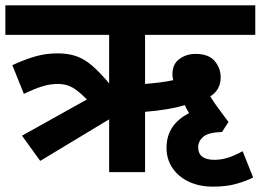

<svg xmlns="http://www.w3.org/2000/svg" viewBox="-20 -642 972 716"><path d="M130 -42 62 -136 304 -271Q273 -303 249.5 -316Q226 -329 196 -329Q168 -329 139.5 -320.5Q111 -312 69 -292L26 -399Q69 -419 109.5 -431Q150 -443 194 -443Q233 -443 263 -433Q293 -423 322 -398.5Q351 -374 387 -331V-512H0V-622H932V-512H521V-329Q547 -331 575 -334.5Q603 -338 626 -343Q623 -354 623 -365Q623 -403 649 -422Q675 -441 709 -441Q758 -441 780.5 -414.5Q803 -388 803 -354Q803 -329 792 -310.5Q781 -292 764 -283Q779 -258 795.5 -236.5Q812 -215 832 -187L808 -150Q756 -148 737.5 -131.5Q719 -115 719 -93Q719 -46 780 -46Q803 -46 827 -53Q851 -60 885 -78L924 20Q898 33 861.5 43.5Q825 54 774 54Q724 54 685 36Q646 18 623.5 -15Q601 -48 601 -91Q601 -177 685 -220Q675 -237 669 -250Q640 -241 600.5 -234.5Q561 -228 521 -225V0H387V-197Z"/></svg>

Font: RS Noto Sans
Style: Bold
Weight: 700
Designer: Monotype Design Team
Foundry: Monotype Imaging Inc.
Version: Version 3.10